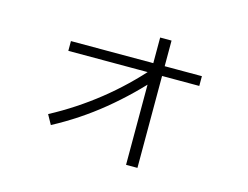

<svg xmlns="http://www.w3.org/2000/svg" viewBox="-88 -759 1177 912"><g transform="rotate(15 500.0 -303.0)"><path d="M201 -80 175 -127Q297 -192 405 -278Q513 -364 605 -470L643 -437Q547 -327 437 -237Q327 -147 201 -80ZM595 10V-616H651V10ZM190 -442V-490H834V-442Z"/></g></svg>

Font: Murecho Thin Light
Style: Regular
Weight: 300
Version: Version 1.010